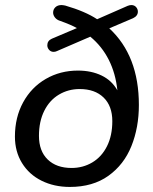

<svg xmlns="http://www.w3.org/2000/svg" viewBox="-20 -730 606 759"><path d="M39 -190Q39 -266 71.5 -325.5Q104 -385 161 -418Q218 -451 288 -451Q341 -451 381.5 -431.5Q422 -412 444 -373Q437 -440 410 -493.5Q383 -547 337 -585L205 -528Q199 -525 192 -525Q181 -525 174 -533Q167 -541 167 -551Q167 -569 185 -577L284 -619Q261 -632 219 -647Q205 -651 197.5 -660.5Q190 -670 190 -680Q190 -693 199 -701.5Q208 -710 223 -710Q228 -710 238 -708Q317 -685 364 -654L485 -707Q493 -710 499 -710Q511 -710 518 -702Q525 -694 525 -684Q525 -667 506 -658L412 -618Q529 -510 529 -315Q529 -226 499.5 -152.5Q470 -79 408.5 -35Q347 9 256 9Q194 9 144.5 -15.5Q95 -40 67 -85.5Q39 -131 39 -190ZM424 -251Q424 -311 389.5 -344.5Q355 -378 295 -378Q250 -378 213 -356Q176 -334 155 -292Q134 -250 134 -193Q134 -133 168.5 -99.5Q203 -66 263 -66Q308 -66 345 -88Q382 -110 403 -152Q424 -194 424 -251Z"/></svg>

Font: SN Pro
Style: Italic
Weight: 400
Italic angle: -9°
Designer: Tobias Whetton
Foundry: Supernotes
Version: Version 1.003